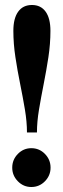

<svg xmlns="http://www.w3.org/2000/svg" viewBox="-20 -728 252 769"><path d="M88 -197.5Q88 -240 79.8 -289.2Q71.5 -338.5 60.8 -391.5Q50 -444.5 41.8 -498.5Q33.5 -552.5 33.5 -604.5Q33.5 -654.5 52.8 -681.2Q72 -708 108 -708Q143.5 -708 162.8 -681.2Q182 -654.5 182 -604.5Q182 -552.5 173.8 -498.5Q165.5 -444.5 155 -391.5Q144.5 -338.5 136.2 -289.2Q128 -240 128 -197.5ZM105.5 21Q74 21 51.5 -2Q29 -25 29 -56.5Q29 -88.5 51.5 -111.5Q74 -134.5 105.5 -134.5Q137.5 -134.5 160 -111.5Q182.5 -88.5 182.5 -56.5Q182.5 -25 160 -2Q137.5 21 105.5 21Z"/></svg>

Font: Imbue Thin 10pt Black
Style: Regular
Weight: 900
Version: Version 1.102